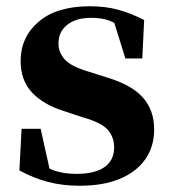

<svg xmlns="http://www.w3.org/2000/svg" viewBox="-20 -577 545 614"><path d="M235 17Q179 17 132.5 4.5Q86 -8 42 -32L49 -165H110L142 -21L91 -28V-64Q124 -42 154 -31.5Q184 -21 224 -21Q283 -21 314 -42.5Q345 -64 345 -106Q345 -138 325 -161.5Q305 -185 244 -202L187 -221Q121 -241 83.5 -280Q46 -319 46 -382Q46 -458 103.5 -507.5Q161 -557 268 -557Q317 -557 357.5 -546Q398 -535 441 -513L435 -390H381L338 -528L383 -512V-482Q353 -502 329.5 -511Q306 -520 271 -520Q224 -520 195.5 -498Q167 -476 167 -438Q167 -409 187.5 -386.5Q208 -364 266 -347L323 -329Q402 -305 437.5 -264.5Q473 -224 473 -163Q473 -108 444.5 -67.5Q416 -27 363 -5Q310 17 235 17Z"/></svg>

Font: Noto Serif TC ExtraLight ExtraBold
Style: Regular
Weight: 800
Version: Version 2.002-H1;hotconv 1.1.0;makeotfexe 2.6.0